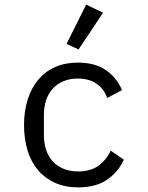

<svg xmlns="http://www.w3.org/2000/svg" viewBox="-20 -799 640 831"><path d="M84 -258Q84 -319 100 -369Q116 -419 146 -454.5Q176 -490 219 -509Q262 -528 317 -528Q392 -528 439 -495Q486 -462 508 -409L444 -375Q430 -415 397.5 -437Q365 -459 317 -459Q282 -459 254.5 -447.5Q227 -436 208 -415Q189 -394 179.5 -365Q170 -336 170 -302V-214Q170 -180 179.5 -151Q189 -122 208 -101Q227 -80 255 -68.5Q283 -57 319 -57Q371 -57 405 -81Q439 -105 459 -147L516 -108Q493 -56 444.5 -22Q396 12 318 12Q262 12 218.5 -7.5Q175 -27 145 -62Q115 -97 99.5 -147Q84 -197 84 -258ZM320 -585 268 -609 353 -779 426 -744Z"/></svg>

Font: IBM Plaex Mono
Style: Regular
Weight: 400
Designer: Mike Abbink, Paul van der Laan, Pieter van Rosmalen
Foundry: Bold Monday
Version: Version 2.003